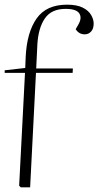

<svg xmlns="http://www.w3.org/2000/svg" viewBox="-29 -802 421 822"><path d="M60 0 53 -7 78 -490H-9V-501L79 -511L81 -559Q86 -663 127.5 -722.5Q169 -782 258 -782Q300 -782 325 -769.5Q350 -757 361 -738Q372 -719 372 -701Q372 -679 361 -667Q350 -655 334 -655Q309 -655 295 -677L306 -696Q323 -725 310.5 -744.5Q298 -764 252 -764Q191 -764 163 -723Q135 -682 131 -612L126 -509H283L282 -490H125L100 0Z"/></svg>

Font: Literata 72pt ExtraLight
Style: Italic
Weight: 200
Italic angle: -2°
Designer: Latin by Veronika Burian and Jose Scaglione. Greek by Irene Vlachou. Cyrillic by Vera Evstafieva
Foundry: TypeTogether
Version: Version 3.002